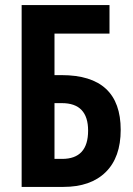

<svg xmlns="http://www.w3.org/2000/svg" viewBox="-20 -734 524 754"><path d="M229 0Q336 0 395 -58Q454 -116 454 -224Q454 -439 222 -439H194V-602H410V-714H65V0ZM194 -329H223Q326 -329 326 -221Q326 -110 224 -110H194Z"/></svg>

Font: Noto Sans UI Condensed
Style: Bold
Weight: 700
Width: 3
Designer: Monotype Design Team
Foundry: Monotype Imaging Inc.
Version: 1.001